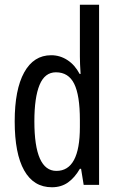

<svg xmlns="http://www.w3.org/2000/svg" viewBox="-20 -846 502 810"><path d="M199 -56Q122 -56 82 -127Q42 -198 42 -334Q42 -468 82 -540.5Q122 -613 196 -613Q233 -613 264.5 -592.5Q296 -572 316 -534H320Q317 -579 317 -608V-826H398V-66H333L322 -134H317Q295 -96 266.5 -76Q238 -56 199 -56ZM218 -125Q317 -125 317 -310V-340Q317 -444 293 -492.5Q269 -541 216 -541Q169 -541 147 -488Q125 -435 125 -334Q125 -125 218 -125Z"/></svg>

Font: Noto Sans Malayalam UI ExtraCondensed
Style: Regular
Weight: 400
Width: 2
Designer: Jelle Bosma - Monotype Design Team
Foundry: Monotype Imaging Inc.
Version: Version 2.104; ttfautohint (v1.8.4.7-5d5b)